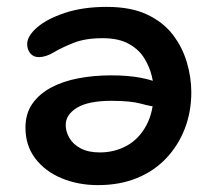

<svg xmlns="http://www.w3.org/2000/svg" viewBox="-20 -528 615 558"><path d="M265 10Q207 10 159 -10Q111 -30 82.5 -67.5Q54 -105 54 -157Q54 -198 74 -226.5Q94 -255 128.5 -273.5Q163 -292 208 -300.5Q253 -309 303 -309Q352 -309 389 -302Q426 -295 446 -283.5Q466 -272 466 -256Q466 -244 458.5 -231Q451 -218 436 -218Q421 -218 390.5 -226.5Q360 -235 304 -235Q237 -235 204 -215Q171 -195 171 -165Q171 -145 182 -126.5Q193 -108 215 -96.5Q237 -85 270 -85Q313 -85 348.5 -104.5Q384 -124 405.5 -164Q427 -204 427 -264Q427 -282 421 -307.5Q415 -333 399.5 -358.5Q384 -384 354.5 -400.5Q325 -417 278 -417Q228 -417 194 -403.5Q160 -390 136.5 -376Q113 -362 93 -362Q77 -362 68 -373Q59 -384 59 -400Q59 -423 87.5 -448Q116 -473 168.5 -490.5Q221 -508 290 -508Q360 -508 407 -486Q454 -464 482 -427.5Q510 -391 523 -347Q536 -303 536 -260Q536 -203 517 -154Q498 -105 463 -68Q428 -31 378 -10.5Q328 10 265 10Z"/></svg>

Font: Shantell Sans Medium
Style: Regular
Weight: 500
Designer: Stephen Nixon, Anya Danilova, Shantell Martin
Foundry: Arrow Type
Version: Version 1.011;[c5ecc13dd]